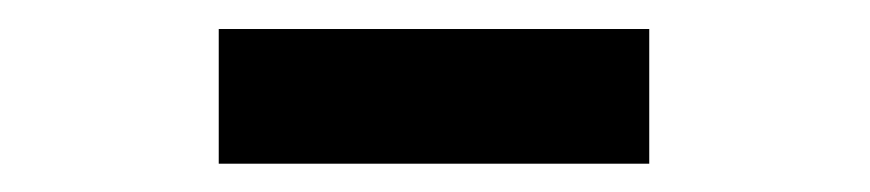

<svg xmlns="http://www.w3.org/2000/svg" viewBox="-20 -725 612 135"><path d="M133.8 -609.9V-704.6H436.5V-609.9Z"/></svg>

Font: Akatab Black
Style: Regular
Weight: 900
Designer: SIL Global
Foundry: SIL Global
Version: Version 4.000